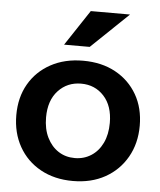

<svg xmlns="http://www.w3.org/2000/svg" viewBox="-53 -786 703 843"><g transform="rotate(5 298.5 -365.0)"><path d="M299 10Q218 10 156.5 -24Q95 -58 61 -118.5Q27 -179 27 -257Q27 -335 61 -394Q95 -453 156.5 -486.5Q218 -520 299 -520Q381 -520 442 -486.5Q503 -453 537 -394Q571 -335 571 -257Q571 -179 536.5 -118.5Q502 -58 441 -24Q380 10 299 10ZM299 -91Q339 -91 371 -111.5Q403 -132 421 -169.5Q439 -207 439 -258Q439 -333 399.5 -376Q360 -419 299 -419Q238 -419 198 -376Q158 -333 158 -258Q158 -207 176.5 -169.5Q195 -132 226.5 -111.5Q258 -91 299 -91ZM322 -583H209L313 -740H486Z"/></g></svg>

Font: Instrument Sans SemiBold
Style: Regular
Weight: 600
Designer: Rodrigo Fuenzalida
Foundry: fragTYPE
Version: Version 1.000;gftools[0.9.28]